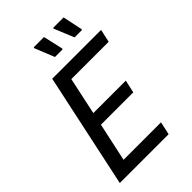

<svg xmlns="http://www.w3.org/2000/svg" viewBox="-259 -987 1087 1087"><g transform="rotate(-45 284.5 -444.0)"><path d="M31 0 178 -688H569L552 -610H253L205 -386H465L448 -309H189L139 -78H439L422 0ZM337 -764H276L228 -883L230 -888H312L339 -769ZM492 -764H433L384 -883L386 -888H469L494 -769Z"/></g></svg>

Font: Saira Semi Condensed
Style: Italic
Weight: 400
Width: 4
Italic angle: -12°
Designer: Hector Gatti with collaboration of the Omnibus-Type team
Foundry: Omnibus-Type
Version: Version 1.001; ttfautohint (v1.8)